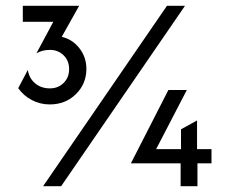

<svg xmlns="http://www.w3.org/2000/svg" viewBox="-20 -645 790 665"><path d="M152.1 -283.3Q118.8 -283.3 89.9 -298.6Q61.1 -313.9 43.1 -339.6L76.4 -402.8Q80.6 -374.3 101.4 -356.6Q122.2 -338.9 152.8 -338.9Q181.2 -338.9 200.3 -357.6Q219.4 -376.4 219.4 -405.6Q219.4 -434.7 200.3 -453.5Q181.2 -472.2 152.8 -472.2Q138.9 -472.2 127.4 -469.1Q116 -466 106.2 -460.4L164.6 -569.4H59V-625H254.2L193.8 -517.4Q230.6 -509 254.9 -478.1Q279.2 -447.2 279.2 -406.2Q279.2 -354.9 243.1 -319.1Q206.9 -283.3 152.1 -283.3ZM129.2 0 558.3 -625H620.8L191.7 0ZM605.6 0V-79.2H433.3L563.2 -333.3H627.1L520.8 -128.5H606.9V-197.2L662.5 -227.8V-128.5H712.5V-79.2H663.9V0Z"/></svg>

Font: co2trust
Style: Regular
Weight: 400
Designer: Kristian Moeller
Foundry: Dicotype
Version: Version 1.000